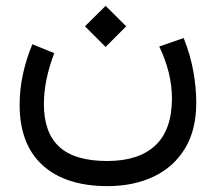

<svg xmlns="http://www.w3.org/2000/svg" viewBox="-20 -424 747 664"><path d="M273.9 -333 345.2 -403.8 416.5 -333 345.2 -261.7ZM530.8 -263.2 615.2 -292.5Q638.2 -234.9 648.4 -178.5Q658.7 -122.1 658.7 -68.4Q658.7 25.9 619.4 90.1Q580.1 154.3 510.7 187Q441.4 219.7 352.1 219.7Q207 219.7 127.4 147.5Q47.9 75.2 47.9 -61.5Q47.9 -164.1 91.8 -271L167.5 -240.2Q131.8 -146 131.8 -64Q131.8 35.2 185.3 84Q238.8 132.8 350.6 132.8Q459.5 132.8 516.8 79.3Q574.2 25.9 574.7 -83Q574.7 -171.4 530.8 -263.2Z"/></svg>

Font: Vazir WOL
Style: Regular-WOL
Weight: 400
Designer: Saber Rastikerdar
Foundry: Saber Rastikerdar
Version: Version 27.2.2